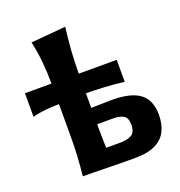

<svg xmlns="http://www.w3.org/2000/svg" viewBox="-134 -862 918 979"><g transform="rotate(-20 324.5 -372.5)"><path d="M150.5 0Q156 -53.5 159 -103.8Q162 -154 162 -216V-387.5Q127 -387 90.2 -383.8Q53.5 -380.5 18 -371V-499H162Q162 -558.5 156.5 -615.8Q151 -673 138 -731L327 -747.5Q319.5 -689.5 314.8 -627.8Q310 -566 310 -499H516V-379.5Q464.5 -386.5 412 -389.2Q359.5 -392 310 -392.5V-313Q338 -313.5 369 -314.5Q400 -315.5 424 -315.5Q525.5 -315.5 574 -279Q622.5 -242.5 622.5 -162.5Q622.5 -114.5 605 -77Q587.5 -39.5 545.8 -18Q504 3.5 430 3.5Q344.5 3.5 273.5 1.8Q202.5 0 150.5 0ZM312 -96H388.5Q428 -96 450.5 -109.5Q473 -123 473 -163.5Q473 -201.5 451.8 -213Q430.5 -224.5 399.5 -224.5H310Q310 -191.5 310.5 -160.5Q311 -129.5 312 -96Z"/></g></svg>

Font: Commissioner Flair
Style: Bold
Weight: 700
Designer: Kostas Bartsokas
Foundry: Kostas Bartsokas
Version: Version 1.000; ttfautohint (v1.8.3)